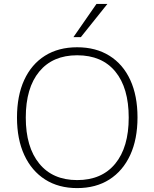

<svg xmlns="http://www.w3.org/2000/svg" viewBox="-20 -955 791 983"><path d="M375 8Q280 8 211 -36Q142 -80 104.5 -161Q67 -242 67 -353Q67 -465 104 -545.5Q141 -626 210 -669.5Q279 -713 375 -713Q471 -713 540.5 -669.5Q610 -626 647 -545.5Q684 -465 684 -354Q684 -242 646.5 -161Q609 -80 540 -36Q471 8 375 8ZM375 -33Q501 -33 570 -117Q639 -201 639 -353Q639 -505 570.5 -588.5Q502 -672 375 -672Q250 -672 181 -588.5Q112 -505 112 -353Q112 -202 181 -117.5Q250 -33 375 -33ZM356 -765 474 -935H530L394 -765Z"/></svg>

Font: Nunito Sans ExtraLight
Style: Regular
Weight: 200
Designer: Vernon Adams
Foundry: Vernon Adams
Version: Version 3.006; ttfautohint (v1.8.3)